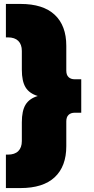

<svg xmlns="http://www.w3.org/2000/svg" viewBox="-20 -762 478 976"><path d="M393 -359V-189H360Q340 -189 328.5 -178Q317 -167 317 -145V-19Q317 84 258 139Q199 194 84 194H10V24H20Q55 24 73 6Q91 -12 91 -45V-140Q91 -199 110 -230Q129 -261 172 -274Q129 -287 110 -318Q91 -349 91 -408V-503Q91 -536 73 -554Q55 -572 20 -572H10V-742H84Q199 -742 258 -687Q317 -632 317 -529V-403Q317 -381 328.5 -370Q340 -359 360 -359Z"/></svg>

Font: Montserrat Alternates Black
Style: Regular
Weight: 900
Designer: Julieta Ulanovsky
Foundry: Julieta Ulanovsky
Version: Version 7.200